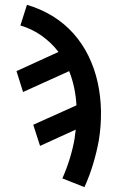

<svg xmlns="http://www.w3.org/2000/svg" viewBox="-20 -548 540 791"><path d="M328 223 237 187Q255 146 268 103.5Q281 61 288 19V17Q289 9 290 1.5Q291 -6 292 -14L145 53L117 -34L295 -114Q293 -151 285.5 -186.5Q278 -222 265 -255L75 -169L48 -255L221 -334Q192 -372 152 -400.5Q112 -429 64 -443L91 -528Q147 -512 196 -482Q245 -452 282.5 -410Q320 -368 345 -316.5Q370 -265 382.5 -208Q395 -151 396 -90.5Q397 -30 387 31Q378 80 363.5 128Q349 176 328 223Z"/></svg>

Font: Iosevka Semibold
Style: Italic
Weight: 600
Italic angle: -9°
Monospace: yes
Designer: Belleve Invis
Foundry: Belleve Invis
Version: Version 32.5.0; ttfautohint (v1.8.4)